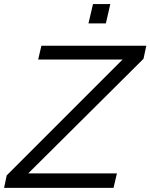

<svg xmlns="http://www.w3.org/2000/svg" viewBox="-31 -912 730 932"><path d="M-11.2 0 1.5 -60.5 564 -623H154.3L169.9 -689.9H679.2L665.5 -626.5L106 -70.3H536.6L520 0ZM398.4 -798.3 420.4 -892.1H504.4L482.9 -798.3Z"/></svg>

Font: Acari Sans
Style: Italic
Weight: 400
Italic angle: -13°
Designer: Alfredo Marco Pradil and Stefan Peev
Foundry: Hanken Design Co.
Version: Version 1.045;January 11, 2019;FontCreator 11.5.0.2425 64-bi